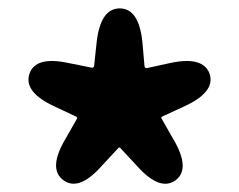

<svg xmlns="http://www.w3.org/2000/svg" viewBox="-20 -840 569 457"><path d="M222 -445Q168 -384 131 -411Q94 -438 135 -508L163 -557Q165 -561 160 -563L109 -587Q36 -621 50 -664Q64 -707 143 -690L198 -679Q203 -678 204 -683L210 -739Q219 -820 265 -820Q311 -820 319 -739L324 -682Q325 -677 330 -678L385 -690Q464 -707 479 -664Q493 -621 419 -587L367 -563Q362 -561 365 -557L393 -508Q434 -438 398 -411Q361 -384 307 -444L267 -487Q264 -491 261 -487Z"/></svg>

Font: Resource Han Rounded KR Heavy
Style: Regular
Weight: 900
Designer: Cyano Hao (round all glyphs); Ryoko NISHIZUKA 西塚涼子 (kana, bopomofo & ideographs); Paul D. Hunt (Latin, Greek & Cyrillic)
Foundry: Cyano Hao
Version: 0.990